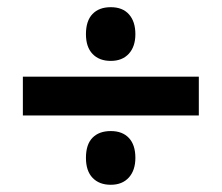

<svg xmlns="http://www.w3.org/2000/svg" viewBox="-20 -617 611 529"><path d="M43 -298.8V-405.8H527.8V-298.8ZM216.8 -182.1Q216.8 -219.2 234.9 -237.5Q252.9 -255.9 285.2 -255.9Q317.4 -255.9 335.2 -236.8Q353 -217.8 353 -182.1Q353 -147.9 335 -127.9Q316.9 -107.9 285.2 -107.9Q253.4 -107.9 235.1 -127Q216.8 -146 216.8 -182.1ZM216.8 -522.9Q216.8 -559.6 234.9 -578.4Q252.9 -597.2 285.2 -597.2Q317.9 -597.2 335.4 -577.4Q353 -557.6 353 -522.9Q353 -488.8 335 -469Q316.9 -449.2 285.2 -449.2Q253.4 -449.2 235.1 -468.3Q216.8 -487.3 216.8 -522.9Z"/></svg>

Font: CAA NEO Sans
Style: Bold
Weight: 700
Version: Version 1.10